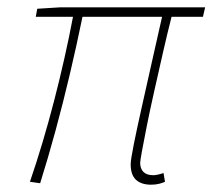

<svg xmlns="http://www.w3.org/2000/svg" viewBox="-20 -498 582 526"><path d="M394 8Q367 8 352.5 -5.5Q338 -19 338 -48Q338 -60 346.5 -102.5Q355 -145 368.5 -205Q382 -265 396.5 -330Q411 -395 424 -452H206Q190 -374 171.5 -295.5Q153 -217 132.5 -141.5Q112 -66 90 4L62 0Q98 -105 128.5 -223Q159 -341 180 -452H78L82 -474L146 -478H542L536 -452H450Q438 -405 426 -352Q414 -299 402.5 -248Q391 -197 382.5 -154.5Q374 -112 369 -84.5Q364 -57 364 -52Q364 -36 373 -27Q382 -18 400 -18Q405 -18 412 -19.5Q419 -21 428 -24L432 0Q426 3 416 5.5Q406 8 394 8Z"/></svg>

Font: Source Sans 3
Style: Italic
Weight: 200
Italic angle: -11°
Designer: Paul D. Hunt
Foundry: Adobe
Version: Version 3.046;hotconv 1.0.118;makeotfexe 2.5.65603